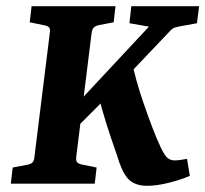

<svg xmlns="http://www.w3.org/2000/svg" viewBox="-20 -593 663 620"><path d="M211 -165 224 -253 461 -507 398 -518 404 -573H623L616 -518L556 -507Q551 -506 544.5 -504Q538 -502 533 -497L339 -293ZM15 0 21 -52 68 -61Q79 -63 84.5 -68Q90 -73 91 -85L141 -488Q143 -501 137.5 -505.5Q132 -510 120 -512L76 -521L82 -573H353L347 -521L300 -512Q290 -510 284 -505Q278 -500 276 -488L226 -85Q225 -72 230.5 -67.5Q236 -63 248 -61L292 -52L286 0ZM455 7Q422 7 401.5 -8.5Q381 -24 365 -69Q362 -80 350 -114Q338 -148 323.5 -193.5Q309 -239 298 -285L406 -397Q410 -372 420 -335.5Q430 -299 444 -258.5Q458 -218 472.5 -180Q487 -142 500 -115Q512 -90 521.5 -82.5Q531 -75 544 -75Q551 -75 562.5 -76.5Q574 -78 584 -80L593 -25Q562 -12 524 -2.5Q486 7 455 7Z"/></svg>

Font: Rasa
Style: Bold Italic
Weight: 700
Italic angle: -7.10001°
Designer: Anna Giedrys (Yrsa+Rasa design), David Brezina (Yrsa art-direction, Rasa art-direction, design)
Foundry: Rosetta Type Foundry
Version: Version 2.004